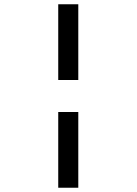

<svg xmlns="http://www.w3.org/2000/svg" viewBox="-20 -770 640 900"><path d="M253 -395V-750H347V-395ZM253 110V-245H347V110Z"/></svg>

Font: Geist Mono Medium
Style: Regular
Weight: 500
Monospace: yes
Designer: Basement.studio, Andrés Briganti, Mateo Zaragoza
Foundry: Basement.studio, Vercel, Andrés Briganti, Guido Ferreyra, Mateo Zaragoza
Version: Version 1.500; ttfautohint (v1.8.4.7-5d5b)